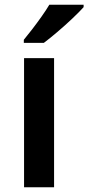

<svg xmlns="http://www.w3.org/2000/svg" viewBox="-20 -879 371 806"><path d="M207 -93H81V-635H207ZM331 -849Q315 -831 284.5 -802Q254 -773 221 -745Q188 -717 164 -699H80V-712Q95 -730 115 -756Q135 -782 154.5 -809.5Q174 -837 187 -859H331Z"/></svg>

Font: Noto Sans Telugu UI SemiBold
Style: Regular
Weight: 600
Designer: Jelle Bosma - Monotype Design Team
Foundry: Monotype Imaging Inc.
Version: Version 2.005; ttfautohint (v1.8.4.7-5d5b)